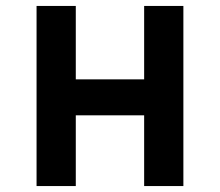

<svg xmlns="http://www.w3.org/2000/svg" viewBox="-20 -626 740 646"><path d="M103 0H235V-238H465V0H597V-606H465V-359H235V-606H103Z"/></svg>

Font: Martian Mono Std Md
Style: Regular
Weight: 500
Monospace: yes
Designer: Roman Shamin
Foundry: Evil Martians
Version: Version 1.000